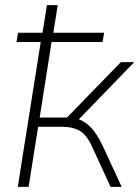

<svg xmlns="http://www.w3.org/2000/svg" viewBox="-20 -725 541 745"><path d="M49 0 138 -562H44L50 -598H145L162 -705H204L187 -598H384L378 -562H180L134 -269H240L449 -484H501L286 -262Q311 -253 334 -229Q357 -205 380 -156L452 0H409L340 -150Q318 -200 291 -216.5Q264 -233 220 -233H128L91 0Z"/></svg>

Font: Nunito Sans ExtraLight
Style: Italic
Weight: 200
Italic angle: -9°
Designer: Vernon Adams
Foundry: Vernon Adams
Version: Version 3.006; ttfautohint (v1.8.3)